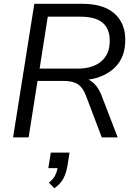

<svg xmlns="http://www.w3.org/2000/svg" viewBox="-20 -725 709 1013"><path d="M49 0 161 -705H412Q526 -705 583.5 -654Q641 -603 641 -515Q641 -423 587 -370Q533 -317 447 -305Q470 -294 487.5 -272Q505 -250 517 -218L601 0H517L434 -219Q418 -262 391.5 -280Q365 -298 316 -298H178L131 0ZM189 -363H389Q469 -363 514 -401Q559 -439 559 -510Q559 -573 521.5 -605Q484 -637 403 -637H232ZM267 268 238 239Q261 220 270 202.5Q279 185 284 162H235L248 80H347L336 148Q330 187 314.5 216.5Q299 246 267 268Z"/></svg>

Font: Nunito Sans
Style: Italic
Weight: 400
Italic angle: -9°
Designer: Vernon Adams
Foundry: Vernon Adams
Version: Version 3.006; ttfautohint (v1.8.3)